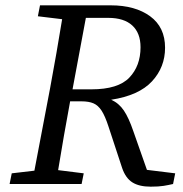

<svg xmlns="http://www.w3.org/2000/svg" viewBox="-20 -690 686 720"><path d="M386 -623H302L252 -355H323Q423 -355 465 -399Q507 -443 507 -513Q507 -566 476 -594.5Q445 -623 386 -623ZM122 -629 130 -670H395Q487 -670 543 -629Q599 -588 599 -511Q599 -438 550 -385Q501 -332 397 -316Q426 -303 444.5 -275.5Q463 -248 480 -198L531 -53L637 -40L629 0Q612 4 593.5 7Q575 10 545 10Q502 10 476.5 -6Q451 -22 438 -60L387 -215Q374 -255 361 -275Q348 -295 330.5 -302.5Q313 -310 285 -310H243Q219 -181 198 -52L294 -40L286 0H16L24 -40L109 -50L168 -360Q192 -489 213 -618Z"/></svg>

Font: Source Serif Pro
Style: Italic
Weight: 400
Italic angle: -12°
Designer: Frank Grießhammer
Foundry: Adobe Systems Incorporated
Version: Version 3.001;hotconv 1.0.111;makeotfexe 2.5.65597